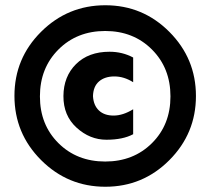

<svg xmlns="http://www.w3.org/2000/svg" viewBox="-20 -703 801 731"><path d="M380.5 -585Q273 -585 202.5 -514.5Q132 -444 132 -336Q132 -228 202.5 -158Q273 -88 380.5 -88Q488 -88 558.5 -158Q629 -228 629 -336Q629 -444 558.5 -514.5Q488 -585 380.5 -585ZM381 -683Q524 -683 625 -581.5Q726 -480 726 -337.5Q726 -195 625 -93.5Q524 8 381 8Q238 8 136.5 -93.5Q35 -195 35 -338Q35 -481 136.5 -582Q238 -683 381 -683ZM487 -192Q448 -171 385 -171Q322 -171 271.5 -217Q221 -263 221.5 -337.5Q222 -412 269.5 -459Q317 -506 397 -506Q446 -506 487 -484V-390Q452 -412 415.5 -412Q379 -412 357 -393Q335 -374 334 -337Q336 -302 356.5 -282.5Q377 -263 412.5 -263Q448 -263 487 -287Z"/></svg>

Font: Hind Madurai
Style: Bold
Weight: 700
Designer: Jyotish Sonowal
Foundry: Indian Type Foundry
Version: Version 0.702;PS 1.0;hotconv 1.0.81;makeotf.lib2.5.63406